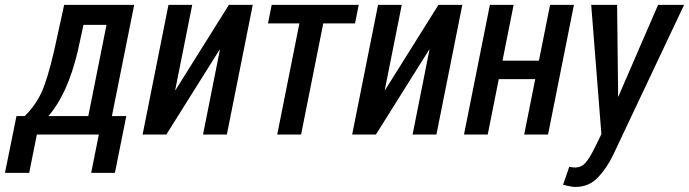

<svg xmlns="http://www.w3.org/2000/svg" viewBox="-71 -548 2806 782"><path d="M245.6 -338.9Q203.6 -163.6 126 -75.2H288.6L362.8 -446.8H269ZM29.8 -75.2Q73.2 -118.2 97.7 -170.9Q122.1 -223.6 148.9 -338.9L190.4 -528.3H475.6L384.8 -75.2H443.4L397 156.2H300.3L331.5 0H79.1L47.9 156.2H-50.8L-3.9 -75.2Z M861.3 -528.3H958.5L853 0H755.9L824.7 -345.7L823.7 -346.2L606.4 0H509.8L615.2 -528.3H711.9L642.6 -181.2L643.6 -180.7Z M1375 -452.6H1245.6L1155.3 0H1058.1L1148.4 -452.6H1020.5L1035.6 -528.3H1390.1Z M1714.8 -528.3H1812L1706.5 0H1609.4L1678.2 -345.7L1677.2 -346.2L1460 0H1363.3L1468.8 -528.3H1565.4L1496.1 -181.2L1497.1 -180.7Z M2161.1 0H2064L2108.9 -225.6H1960.4L1915.5 0H1818.8L1924.3 -528.3H2021L1975.6 -300.8H2124L2169.4 -528.3H2266.6Z M2272.9 134.3Q2296.9 133.8 2313.5 115.2Q2330.1 96.7 2352.5 51.3L2378.4 -1.5L2336.9 -528.3H2442.4L2446.3 -182.1V-155.3H2447.8L2609.4 -528.3H2715.3L2426.8 82Q2401.4 135.7 2364.3 174.8Q2327.1 213.9 2271.5 213.4Q2257.3 213.4 2222.2 204.6L2247.6 131.3Q2263.7 134.3 2272.9 134.3Z"/></svg>

Font: RobotoCondensed-Italic
Style: Italic
Weight: 400
Designer: Google
Version: Version 1.200311; 2013